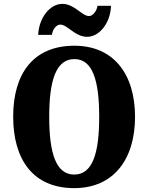

<svg xmlns="http://www.w3.org/2000/svg" viewBox="-20 -961 765 991"><path d="M430 -771C493 -771 550 -842 553 -931H483C480 -904 458 -878 440 -878C403 -878 364 -941 302 -941C238 -941 181 -870 177 -781H248C251 -808 270 -834 291 -834C329 -834 366 -771 430 -771ZM363 10C565 10 677 -137 677 -358C677 -580 565 -725 364 -725C151 -725 48 -580 48 -359C48 -137 151 10 363 10ZM363 -60C269 -60 234 -170 234 -358C234 -546 269 -656 364 -656C458 -656 492 -546 492 -358C492 -170 458 -60 363 -60Z"/></svg>

Font: Noto Serif Khmer Condensed Black
Style: Regular
Weight: 900
Width: 3
Designer: Danh Hong and the Monotype Design Team
Foundry: Monotype Imaging Inc.
Version: Version 2.004